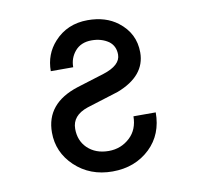

<svg xmlns="http://www.w3.org/2000/svg" viewBox="-67 -617 720 697"><g transform="rotate(-10 293.0 -268.5)"><path d="M484.9 -174.3Q484.9 -93.3 432.6 -43Q377.4 9.8 293.9 9.8Q210.9 9.8 155.3 -43Q101.1 -94.7 101.1 -167.5Q101.1 -274.9 221.2 -313.5L321.8 -344.7Q386.7 -365.2 386.7 -404.8Q386.7 -436.5 363.3 -454.1Q336.9 -472.2 300.8 -472.2Q261.2 -472.2 239.3 -446.3Q218.3 -421.4 218.3 -387.7H135.7Q135.7 -450.2 175.8 -494.1Q223.6 -546.9 299.3 -546.9Q365.7 -546.9 409.7 -513.2Q467.3 -469.2 467.3 -398.4Q467.3 -312 361.8 -271.5L244.6 -234.9Q186.5 -215.3 186.5 -166Q186.5 -122.6 214.4 -95.2Q244.6 -65.9 293 -65.9Q338.9 -65.9 371.6 -96.7Q402.3 -125.5 402.8 -174.3Z"/></g></svg>

Font: Consola Mono
Style: Book
Weight: 400
Monospace: yes
Version: Version 2.001